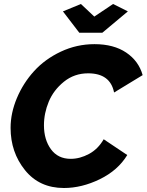

<svg xmlns="http://www.w3.org/2000/svg" viewBox="-20 -935 734 961"><path d="M295 -878 385 -915 452 -852 546 -915 620 -878 492 -771H377ZM33 -295Q33 -369 64.5 -444Q96 -519 150.5 -579Q205 -639 284.5 -676.5Q364 -714 453 -714Q549 -714 611.5 -672Q674 -630 694 -559L551 -472Q532 -568 421 -568Q352 -568 300 -526Q248 -484 224 -426Q200 -368 200 -308Q200 -236 235 -188Q270 -140 334 -140Q380 -140 425.5 -164.5Q471 -189 499 -238L617 -159Q570 -82 479.5 -38Q389 6 300 6Q177 6 105 -83.5Q33 -173 33 -295Z"/></svg>

Font: Raleway-v4020 ExtraBold
Style: Italic
Weight: 800
Italic angle: -12°
Designer: Matt McInerney, Pablo Impallari, Rodrigo Fuenzalida
Foundry: Matt McInerney, Pablo Impallari, Rodrigo Fuenzalida
Version: Version 4.020;PS 004.020;hotconv 1.0.88;makeotf.lib2.5.64775